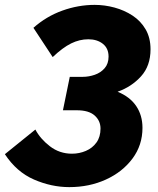

<svg xmlns="http://www.w3.org/2000/svg" viewBox="-36 -751 647 787"><path d="M-16 -119 109 -220Q129 -182 168.5 -151.5Q208 -121 259 -121Q289 -121 316 -132.5Q343 -144 359.5 -167Q376 -190 376 -224Q376 -256 352 -277.5Q328 -299 279 -299H222L250 -436H303Q328 -436 352.5 -444.5Q377 -453 393 -471.5Q409 -490 409 -519Q409 -553 385.5 -571.5Q362 -590 326 -590Q290 -590 255.5 -573Q221 -556 180 -517L101 -637Q154 -684 219.5 -707.5Q285 -731 352 -731Q393 -731 433.5 -720Q474 -709 507.5 -687Q541 -665 561 -630.5Q581 -596 581 -549Q581 -481 542 -438Q503 -395 446 -375Q497 -354 522.5 -316Q548 -278 548 -227Q548 -156 507 -101Q466 -46 398 -15Q330 16 248 16Q175 16 103.5 -15Q32 -46 -16 -119Z"/></svg>

Font: Wix Madefor Text ExtraBold
Style: Italic
Weight: 800
Italic angle: -12°
Designer: Dalton Maag Ltd
Foundry: Dalton Maag Ltd
Version: Version 3.100